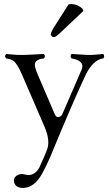

<svg xmlns="http://www.w3.org/2000/svg" viewBox="-20 -678 535 939"><path d="M314.9 -655.8Q321.3 -657.7 329.1 -658.2Q360.4 -657.2 383.8 -634.8L387.2 -624L272 -515.1Q252.9 -496.6 242.2 -496.1Q231 -499 228 -508.8Q229 -520 239.3 -537.1ZM185.1 172.9Q147 240.2 92.8 241.2Q58.6 241.2 49.8 216.3Q48.3 210.9 47.9 206.1Q47.9 186 68.8 176.8Q77.6 173.3 86.9 172.9Q91.8 172.9 100.6 175.3Q111.8 177.7 118.2 178.2Q150.9 178.2 171.4 143.1Q172.4 141.1 172.9 140.1Q202.1 76.7 210.9 51.8Q226.1 8.3 198.2 -57.1L89.8 -308.1Q64 -368.7 44.4 -381.3Q30.8 -389.6 9.8 -392.1Q0.5 -403.3 9.8 -414.1Q15.6 -414.1 31.7 -412.1Q65.9 -408.7 86.9 -409.2Q106.4 -409.2 148.4 -411.6Q180.2 -413.6 194.8 -414.1Q204.1 -402.8 194.8 -392.1Q149.9 -388.2 150.4 -360.4Q150.9 -345.7 163.1 -316.9L248 -119.1Q256.3 -100.1 273.4 -107.4Q280.8 -111.8 284.2 -118.2L378.9 -336.9Q394 -371.1 353 -386.7Q341.8 -390.6 330.1 -392.1Q320.8 -403.3 330.1 -414.1Q346.2 -413.6 370.6 -411.6Q399.4 -409.2 417 -409.2Q432.6 -409.2 457 -411.6Q475.6 -413.6 484.9 -414.1Q494.1 -402.8 484.9 -392.1Q446.8 -388.7 412.6 -336.4Q406.2 -326.2 401.9 -317.9Q340.8 -189.9 225.1 90.8Q206.1 135.3 185.1 172.9Z"/></svg>

Font: Linux Libertine Display O
Style: Regular
Weight: 400
Designer: Philipp H. Poll
Foundry: Philipp H. Poll
Version: Version 5.0.9